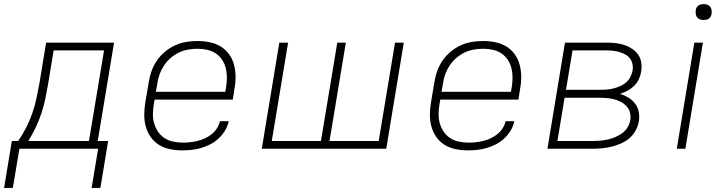

<svg xmlns="http://www.w3.org/2000/svg" viewBox="-44 -729 3564 941"><path d="M19 192H-24L14 -38H45Q68 -71 85.5 -106Q103 -141 115.5 -177.5Q128 -214 135.5 -251Q143 -288 150 -325L182 -520H515L435 -38H486L448 192H405L437 0H51ZM392 -38 466 -482H219L192 -319Q186 -283 178.5 -247Q171 -211 159.5 -175.5Q148 -140 131.5 -105.5Q115 -71 95 -38Z M849 8Q818 8 789 2Q760 -4 736 -18.5Q712 -33 695.5 -56Q679 -79 671 -107Q663 -135 663 -165Q663 -195 668 -226L685 -326Q689 -353 698.5 -380Q708 -407 724.5 -431.5Q741 -456 764.5 -475.5Q788 -495 814.5 -507Q841 -519 868.5 -523.5Q896 -528 924 -528Q954 -528 983.5 -522Q1013 -516 1037 -501.5Q1061 -487 1078 -464Q1095 -441 1102.5 -413Q1110 -385 1110.5 -355Q1111 -325 1105 -294L1097 -241H714L710 -219Q706 -195 705.5 -171Q705 -147 711.5 -124.5Q718 -102 730.5 -83.5Q743 -65 762 -52.5Q781 -40 804.5 -35Q828 -30 853 -30Q871 -30 889 -32Q907 -34 925 -38.5Q943 -43 960.5 -51Q978 -59 993.5 -71.5Q1009 -84 1019.5 -100.5Q1030 -117 1034 -135H1077Q1072 -112 1059.5 -90.5Q1047 -69 1028.5 -51.5Q1010 -34 988 -22.5Q966 -11 942.5 -4Q919 3 895.5 5.5Q872 8 849 8ZM720 -279H1060L1064 -301Q1068 -325 1068 -349Q1068 -373 1062.5 -395Q1057 -417 1044.5 -436Q1032 -455 1013 -467.5Q994 -480 971 -485Q948 -490 924 -490Q901 -490 878 -486Q855 -482 833 -471.5Q811 -461 792 -444.5Q773 -428 759.5 -407.5Q746 -387 738 -364.5Q730 -342 727 -319Z M1239 0 1325 -520H1368L1288 -38H1529L1609 -520H1651L1571 -38H1812L1892 -520H1935L1849 0Z M2249 8Q2218 8 2189 2Q2160 -4 2136 -18.5Q2112 -33 2095.5 -56Q2079 -79 2071 -107Q2063 -135 2063 -165Q2063 -195 2068 -226L2085 -326Q2089 -353 2098.5 -380Q2108 -407 2124.5 -431.5Q2141 -456 2164.5 -475.5Q2188 -495 2214.5 -507Q2241 -519 2268.5 -523.5Q2296 -528 2324 -528Q2354 -528 2383.5 -522Q2413 -516 2437 -501.5Q2461 -487 2478 -464Q2495 -441 2502.5 -413Q2510 -385 2510.5 -355Q2511 -325 2505 -294L2497 -241H2114L2110 -219Q2106 -195 2105.5 -171Q2105 -147 2111.5 -124.5Q2118 -102 2130.5 -83.5Q2143 -65 2162 -52.5Q2181 -40 2204.5 -35Q2228 -30 2253 -30Q2271 -30 2289 -32Q2307 -34 2325 -38.5Q2343 -43 2360.5 -51Q2378 -59 2393.5 -71.5Q2409 -84 2419.5 -100.5Q2430 -117 2434 -135H2477Q2472 -112 2459.5 -90.5Q2447 -69 2428.5 -51.5Q2410 -34 2388 -22.5Q2366 -11 2342.5 -4Q2319 3 2295.5 5.5Q2272 8 2249 8ZM2120 -279H2460L2464 -301Q2468 -325 2468 -349Q2468 -373 2462.5 -395Q2457 -417 2444.5 -436Q2432 -455 2413 -467.5Q2394 -480 2371 -485Q2348 -490 2324 -490Q2301 -490 2278 -486Q2255 -482 2233 -471.5Q2211 -461 2192 -444.5Q2173 -428 2159.5 -407.5Q2146 -387 2138 -364.5Q2130 -342 2127 -319Z M2639 0 2725 -520H2931Q2953 -520 2975 -517.5Q2997 -515 3017.5 -508Q3038 -501 3055.5 -489Q3073 -477 3084.5 -460Q3096 -443 3099 -421Q3102 -399 3098 -376Q3095 -358 3086.5 -340Q3078 -322 3063.5 -308Q3049 -294 3031.5 -284.5Q3014 -275 2995 -269Q3017 -262 3036 -250.5Q3055 -239 3068.5 -221.5Q3082 -204 3086.5 -181Q3091 -158 3087 -134Q3083 -111 3071 -89Q3059 -67 3040 -51Q3021 -35 2997.5 -25Q2974 -15 2951 -9.5Q2928 -4 2905 -2Q2882 0 2859 0ZM2730 -289H2901Q2917 -289 2933 -290.5Q2949 -292 2964.5 -296Q2980 -300 2996 -307Q3012 -314 3024.5 -325Q3037 -336 3045 -351Q3053 -366 3056 -382Q3059 -398 3056 -413.5Q3053 -429 3044 -441.5Q3035 -454 3021.5 -461.5Q3008 -469 2993.5 -473.5Q2979 -478 2963 -480Q2947 -482 2931 -482H2762ZM2688 -38H2858Q2877 -38 2896 -39.5Q2915 -41 2933.5 -45Q2952 -49 2970 -56.5Q2988 -64 3004.5 -75.5Q3021 -87 3031.5 -104.5Q3042 -122 3045 -140Q3048 -159 3043.5 -177Q3039 -195 3027 -208Q3015 -221 2999 -229.5Q2983 -238 2965.5 -242.5Q2948 -247 2929 -248.5Q2910 -250 2891 -250H2723Z M3273 0 3359 -520H3401L3315 0ZM3405 -631Q3395 -631 3386.5 -634Q3378 -637 3372.5 -644Q3367 -651 3366 -660.5Q3365 -670 3366 -680Q3367 -686 3370 -692Q3373 -698 3379 -702Q3385 -706 3391.5 -707.5Q3398 -709 3404 -709Q3414 -709 3422.5 -706Q3431 -703 3436.5 -696Q3442 -689 3443.5 -679.5Q3445 -670 3443 -660Q3442 -654 3439 -648Q3436 -642 3430.5 -638Q3425 -634 3418 -632.5Q3411 -631 3405 -631Z"/></svg>

Font: Iosevka Aile XLt Obl
Style: Regular
Weight: 200
Italic angle: -9°
Designer: Belleve Invis
Foundry: Belleve Invis
Version: Version 31.1.0; ttfautohint (v1.8.4)